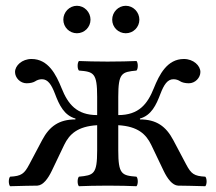

<svg xmlns="http://www.w3.org/2000/svg" viewBox="-20 -642 746 664"><path d="M109 0C129 -1 146 -24 159 -51L202 -141C220 -178 248 -205 316 -209V-122C316 -39 304 -36 253 -31C247 -25 247 -4 253 2C276 1 313.2 0 353 0C392.4 0 430 1 452 2C458 -4 458 -25 452 -31C401 -35 389 -39 389 -122V-209C457 -205 485 -178 503 -141L546 -51C559 -24 576 -1 596 0C596 0 670 1 690 2C696 -4 696 -25 690 -31C651 -33 641 -41 624 -73L579 -158C554 -205 521 -229 464 -229V-232C503 -243 520 -278 535 -318C547 -349 559 -368 580 -368C589 -368 597 -365 603 -361C609 -357 620 -354 633 -354C655 -354 673 -373 673 -393C673 -415 649 -438 616 -438C558 -438 531 -384 512 -337C490 -282 460 -244 389 -244V-307C389 -390 401 -393 452 -398C458 -404 458 -425 452 -431C428 -430 391.8 -429 352 -429C312.6 -429 276 -430 253 -431C247 -425 247 -404 253 -398C304 -394 316 -390 316 -307V-244C245 -244 215 -282 193 -337C174 -384 147 -438 89 -438C56 -438 32 -415 32 -393C32 -373 50 -354 72 -354C85 -354 96 -357 102 -361C108 -365 116 -368 125 -368C146 -368 158 -349 170 -318C185 -278 202 -243 241 -232V-229C184 -229 151 -205 126 -158L81 -73C64 -41 54 -33 15 -31C9 -25 9 -4 15 2C35 1 109 0 109 0ZM199 -574C199 -548 220 -527 246 -527C272 -527 293 -548 293 -574C293 -600 272 -622 246 -622C220 -622 199 -600 199 -574ZM368 -574C368 -548 389 -527 415 -527C441 -527 462 -548 462 -574C462 -600 441 -622 415 -622C389 -622 368 -600 368 -574Z"/></svg>

Font: Libertinus Math
Style: Regular
Weight: 400
Designer: Philipp H. Poll
Foundry: Khaled Hosny
Version: Version 6.2